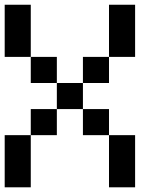

<svg xmlns="http://www.w3.org/2000/svg" viewBox="-20 -798 707 818"><path d="M111.1 -555.6H0V-777.8H111.1ZM555.6 -555.6H444.4V-777.8H555.6ZM111.1 0H0V-222.2H111.1ZM555.6 0H444.4V-222.2H555.6ZM333.3 -333.3H222.2V-444.4H333.3ZM222.2 -444.4H111.1V-555.6H222.2ZM444.4 -444.4H333.3V-555.6H444.4ZM222.2 -222.2H111.1V-333.3H222.2ZM444.4 -222.2H333.3V-333.3H444.4Z"/></svg>

Font: Pixeloid Mono
Style: Regular
Weight: 400
Monospace: yes
Designer: GGBotNet
Foundry: GGBotNet
Version: 0.5